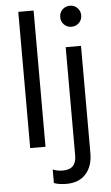

<svg xmlns="http://www.w3.org/2000/svg" viewBox="-64 -815 621 1074"><g transform="rotate(-5 246.5 -278.5)"><path d="M80 -765H166V0H80ZM195 206V130Q220 141 251 141Q327 141 327 64V-545H413V57Q413 131 374 174Q335 217 266 217Q222 217 195 206ZM311 -715Q311 -740 328 -757Q345 -774 370 -774Q395 -774 412 -757Q429 -740 429 -715Q429 -690 412 -673Q395 -656 370 -656Q345 -656 328 -673Q311 -690 311 -715Z"/></g></svg>

Font: Application
Style: Regular
Weight: 400
Designer: Wei Huang
Foundry: Wei Huang
Version: Version 0.012